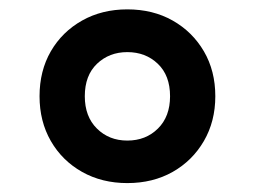

<svg xmlns="http://www.w3.org/2000/svg" viewBox="-20 -770 558 420"><path d="M258.5 -369.5Q203 -369.5 159.5 -394Q116 -418.5 91.2 -461.5Q66.5 -504.5 66.5 -559.5Q66.5 -615 91.2 -657.8Q116 -700.5 159.5 -725Q203 -749.5 258.5 -749.5Q314.5 -749.5 357.8 -725Q401 -700.5 426 -657.8Q451 -615 451 -559.5Q451 -504.5 426 -461.5Q401 -418.5 357.8 -394Q314.5 -369.5 258.5 -369.5ZM258.5 -462.5Q299 -462.5 325.5 -488.8Q352 -515 352 -559.5Q352 -605 325.2 -630.5Q298.5 -656 258.5 -656Q219 -656 192.2 -630.5Q165.5 -605 165.5 -559.5Q165.5 -515 192 -488.8Q218.5 -462.5 258.5 -462.5Z"/></svg>

Font: Encode Sans Expanded
Style: Bold
Weight: 700
Width: 7
Designer: Multiple Designers
Foundry: Impallari Type
Version: Version 3.000; ttfautohint (v1.8.3) -l 8 -r 50 -G 200 -x 14 